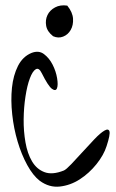

<svg xmlns="http://www.w3.org/2000/svg" viewBox="-20 -701 440 729"><path d="M130.9 -14.6Q105.5 -34.2 83.5 -74.2Q61.5 -114.3 46.9 -163.6Q32.2 -212.9 26.4 -266.6Q20.5 -320.3 25.4 -367.7Q30.3 -415 48.3 -450.7Q66.4 -486.3 99.6 -500Q127 -510.7 147 -495.6Q167 -480.5 179.7 -455.6Q192.4 -430.7 196.8 -404.3Q201.2 -377.9 196.3 -365.7Q191.4 -353.5 177.2 -363.8Q163.1 -374 138.7 -422.9Q127.9 -445.3 115.7 -438Q103.5 -430.7 93.3 -403.3Q83 -376 76.7 -334.5Q70.3 -293 69.8 -248Q69.3 -203.1 76.7 -160.6Q84 -118.2 101.6 -88.4Q119.1 -58.6 148.9 -47.4Q178.7 -36.1 222.7 -53.7Q231.4 -57.6 251 -78.1Q270.5 -98.6 293.5 -124Q316.4 -149.4 338.9 -172.9Q361.3 -196.3 376.5 -205.1Q391.6 -213.9 395.5 -202.6Q399.4 -191.4 384.8 -146.5Q374 -112.3 346.2 -77.6Q318.4 -43 282.7 -20Q247.1 2.9 207 7.3Q167 11.7 130.9 -14.6ZM181.6 -563.5Q159.2 -581.1 155.3 -603Q151.4 -625 160.2 -643.6Q168.9 -662.1 189 -672.9Q209 -683.6 235.4 -679.7Q255.9 -654.3 257.3 -629.9Q258.8 -605.5 248.5 -587.4Q238.3 -569.3 219.7 -562Q201.2 -554.7 181.6 -563.5Z"/></svg>

Font: Give You Glory
Style: Regular
Weight: 400
Designer: Kimberly Geswein
Foundry: Kimberly Geswein
Version: Version 1.002